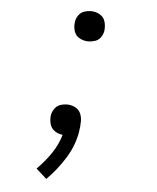

<svg xmlns="http://www.w3.org/2000/svg" viewBox="-53 -583 682 834"><g transform="rotate(5 288.0 -166.5)"><path d="M310 -406Q324 -406 339 -411Q354 -416 363 -428.5Q372 -441 375 -456Q378 -477 372.5 -497Q367 -517 349 -527.5Q331 -538 310 -538Q295 -538 280.5 -533Q266 -528 256.5 -515Q247 -502 245 -488Q241 -467 247 -446.5Q253 -426 271 -416Q289 -406 310 -406ZM180 205Q226 159 260 104Q294 49 304 -11Q306 -23 307 -35Q308 -47 308 -58Q308 -77 300.5 -93Q293 -109 276.5 -117Q260 -125 241 -125Q227 -125 212.5 -120Q198 -115 188.5 -102Q179 -89 176 -74Q173 -54 178 -35Q183 -16 198.5 -5Q214 6 234 8Q222 51 195 90.5Q168 130 134 164Z"/></g></svg>

Font: Iosevka Sparkle Light Oblique
Style: Regular
Weight: 300
Italic angle: -9°
Designer: Belleve Invis
Foundry: Belleve Invis
Version: Version 4.5.0; ttfautohint (v1.8.3)